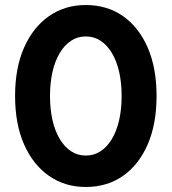

<svg xmlns="http://www.w3.org/2000/svg" viewBox="-20 -732 683 764"><path d="M179 -350Q179 -403 189 -446.5Q199 -490 218 -521.5Q237 -553 263 -570Q289 -587 321 -587Q354 -587 380 -570Q406 -553 425 -521.5Q444 -490 454 -446.5Q464 -403 464 -350Q464 -297 454 -253.5Q444 -210 425 -178.5Q406 -147 380 -130Q354 -113 321 -113Q289 -113 263 -130Q237 -147 218 -178.5Q199 -210 189 -253.5Q179 -297 179 -350ZM40 -350Q40 -239 75.5 -158Q111 -77 174.5 -32.5Q238 12 321 12Q407 12 470 -32.5Q533 -77 568 -158Q603 -239 603 -350Q603 -461 568 -542Q533 -623 470 -667.5Q407 -712 321 -712Q238 -712 174.5 -667.5Q111 -623 75.5 -542Q40 -461 40 -350Z"/></svg>

Font: Jost SemiBold
Style: Regular
Weight: 600
Version: Version 3.710